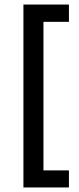

<svg xmlns="http://www.w3.org/2000/svg" viewBox="-20 -704 347 844"><path d="M83 120V-669H171V120ZM83 120V45H283V120ZM83 -608V-684H283V-608Z"/></svg>

Font: Bricolage Grotesque 20pt
Style: Regular
Weight: 400
Version: Version 1.001;gftools[0.9.33.dev8+g029e19f]